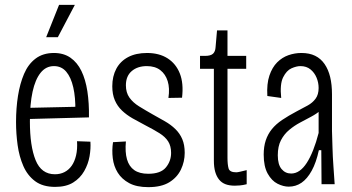

<svg xmlns="http://www.w3.org/2000/svg" viewBox="-20 -758 1450 790"><path d="M207 11Q156 11 124.5 -12.5Q93 -36 76 -75Q59 -114 52.5 -161Q46 -208 46 -256Q46 -313 54 -363.5Q62 -414 79 -454Q96 -494 126.5 -517Q157 -540 202 -540Q242 -540 270 -520.5Q298 -501 315 -466Q332 -431 339.5 -382.5Q347 -334 346 -275L85 -268V-314L310 -319L290 -302Q291 -357 281.5 -398.5Q272 -440 252.5 -463Q233 -486 202 -486Q169 -486 147 -458.5Q125 -431 114 -380.5Q103 -330 103 -258Q103 -157 126.5 -99Q150 -41 206 -41Q228 -41 245.5 -50Q263 -59 275 -76Q287 -93 293 -118.5Q299 -144 297 -177L352 -175Q354 -147 348.5 -115Q343 -83 326.5 -54Q310 -25 281 -7Q252 11 207 11ZM218 -605H170L223 -738H288Z M590 12Q542 12 511.5 -4.5Q481 -21 464.5 -47.5Q448 -74 444 -107Q440 -140 445 -173L498 -176Q494 -132 502.5 -102.5Q511 -73 532.5 -58Q554 -43 590 -43Q641 -43 662.5 -69Q684 -95 684 -129Q684 -157 672 -176Q660 -195 636 -210Q612 -225 577 -243Q550 -257 525.5 -271Q501 -285 482 -303Q463 -321 452.5 -345.5Q442 -370 442 -403Q442 -444 458.5 -475Q475 -506 507 -523Q539 -540 585 -540Q635 -540 669.5 -518Q704 -496 720 -455.5Q736 -415 729 -356L673 -355Q679 -395 670 -424Q661 -453 639.5 -469.5Q618 -486 584 -486Q546 -486 522 -465.5Q498 -445 498 -407Q498 -377 512.5 -356.5Q527 -336 552 -320.5Q577 -305 607 -288Q634 -273 658.5 -259Q683 -245 701.5 -227Q720 -209 730 -185.5Q740 -162 740 -129Q740 -93 724.5 -60.5Q709 -28 676.5 -8Q644 12 590 12Z M946 6Q924 6 908 0Q892 -6 881.5 -19Q871 -32 865.5 -51Q860 -70 860 -97V-475H803V-528H823Q847 -528 856.5 -537Q866 -546 867 -564L873 -633H916V-528H993V-475H916V-109Q916 -81 920.5 -65Q925 -49 952 -49Q957 -49 968 -51.5Q979 -54 995 -58V0Q979 4 966.5 5Q954 6 946 6Z M1168 10Q1146 10 1122 -2Q1098 -14 1081.5 -43.5Q1065 -73 1065 -122Q1065 -155 1073.5 -180.5Q1082 -206 1098.5 -226.5Q1115 -247 1141 -264.5Q1167 -282 1201 -300Q1226 -313 1246 -324Q1266 -335 1278.5 -352Q1291 -369 1291 -396Q1291 -418 1282.5 -438.5Q1274 -459 1257.5 -472.5Q1241 -486 1216 -486Q1200 -486 1179.5 -477Q1159 -468 1145 -440Q1131 -412 1137 -355L1080 -363Q1077 -413 1088.5 -447Q1100 -481 1120.5 -501.5Q1141 -522 1167 -531Q1193 -540 1220 -540Q1253 -540 1276.5 -528.5Q1300 -517 1315.5 -494.5Q1331 -472 1338.5 -441Q1346 -410 1346 -370V-219Q1347 -191 1348 -152Q1349 -113 1352 -72.5Q1355 -32 1357 0H1303Q1303 -33 1302.5 -70Q1302 -107 1302 -140H1292Q1281 -89 1262.5 -55.5Q1244 -22 1220.5 -6Q1197 10 1168 10ZM1178 -44Q1196 -44 1212 -55Q1228 -66 1242 -87.5Q1256 -109 1268.5 -140.5Q1281 -172 1291 -211V-316L1320 -338Q1315 -318 1299 -304Q1283 -290 1260.5 -278Q1238 -266 1214.5 -253.5Q1191 -241 1170 -223.5Q1149 -206 1136 -181Q1123 -156 1123 -119Q1123 -81 1138.5 -62.5Q1154 -44 1178 -44Z"/></svg>

Font: Bricolage Grotesque Condensed ExtraLight
Style: Regular
Weight: 250
Width: 3
Designer: Mathieu Triay
Foundry: Atelier Triay
Version: Version 1.000;gftools[0.9.30]